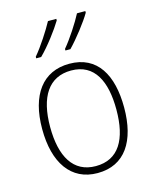

<svg xmlns="http://www.w3.org/2000/svg" viewBox="-116 -844 751 933"><g transform="rotate(-15 259.5 -378.0)"><path d="M404 -758V-766H362C341 -725 295 -654 261 -614V-606H286C326 -647 381 -718 404 -758ZM258 -758V-766H216C194 -725 149 -655 114 -614V-606H139C181 -647 234 -718 258 -758ZM465 -265C465 -428 403 -539 262 -539C128 -539 53 -438 53 -266C53 -97 125 10 259 10C397 10 465 -97 465 -265ZM93 -266C93 -417 149 -505 262 -505C380 -505 426 -406 426 -265C426 -115 374 -25 259 -25C146 -25 93 -117 93 -266Z"/></g></svg>

Font: Noto Sans Lao UI SemCond ExtLt
Style: Regular
Weight: 200
Width: 4
Designer: Monotype Design Team
Foundry: Monotype Imaging Inc.
Version: Version 2.000